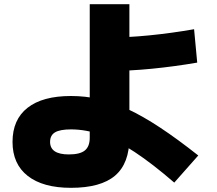

<svg xmlns="http://www.w3.org/2000/svg" viewBox="-20 -830 1040 920"><path d="M320 70Q186 70 113 13Q40 -44 40 -150Q40 -257 112 -313.5Q184 -370 320 -370Q389 -370 455.5 -355Q522 -340 593.5 -306.5Q665 -273 747.5 -218.5Q830 -164 930 -85L815 45Q711 -45 625.5 -101.5Q540 -158 465.5 -184Q391 -210 320 -210Q268 -210 244 -196Q220 -182 220 -150Q220 -90 310 -90Q363 -90 386.5 -109Q410 -128 410 -170V-810H600V-170Q600 -47 531.5 11.5Q463 70 320 70ZM495 -650Q589 -650 695 -660.5Q801 -671 910 -690L925 -530Q814 -511 706.5 -500.5Q599 -490 505 -490Z"/></svg>

Font: M PLUS 2 Black
Style: Regular
Weight: 900
Designer: Coji Morishita
Foundry: UNDERFOREST DESIGN
Version: Version 1.001